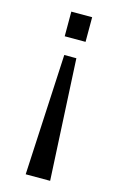

<svg xmlns="http://www.w3.org/2000/svg" viewBox="-112 -605 503 808"><g transform="rotate(15 139.5 -201.5)"><path d="M94.7 -556.6H185.5V-449.2H94.7ZM113.3 -372.6H166L192.9 154.3H86.4Z"/></g></svg>

Font: Muli
Style: Regular
Weight: 400
Designer: Vernon Adams
Foundry: newtypography
Version: Version 2; ttfautohint (v1.00rc1.6-4cba) -l 8 -r 50 -G 200 -